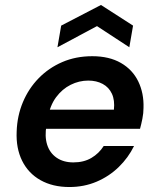

<svg xmlns="http://www.w3.org/2000/svg" viewBox="-20 -740 634 772"><path d="M259 12Q192 12 143 -15.5Q94 -43 69 -93.5Q44 -144 47 -211Q49 -274 72 -329Q95 -384 135.5 -425.5Q176 -467 230.5 -490.5Q285 -514 351 -514Q419 -514 466 -487Q513 -460 536 -412.5Q559 -365 557 -306Q557 -285 552.5 -262.5Q548 -240 543 -222H133L147 -299H438Q442 -337 430 -363Q418 -389 393 -402.5Q368 -416 335 -416Q298 -416 264 -399Q230 -382 205.5 -349Q181 -316 172 -265L167 -236Q159 -192 169.5 -158.5Q180 -125 207.5 -106Q235 -87 275 -87Q317 -87 347.5 -105Q378 -123 397 -153H519Q496 -106 457.5 -68.5Q419 -31 368.5 -9.5Q318 12 259 12ZM211 -550 226 -637 386 -720 515 -637 500 -550 370 -635Z"/></svg>

Font: DM Sans 16pt SemiBold
Style: Italic
Weight: 600
Italic angle: -10°
Version: Version 4.004;gftools[0.9.30]